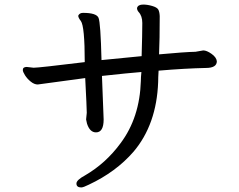

<svg xmlns="http://www.w3.org/2000/svg" viewBox="-20 -761 1040 834"><path d="M333 53.2Q312 53.2 312 36.1Q312 21 349.1 1Q439.9 -51.8 503.9 -139.2Q586.9 -250 591.8 -409.2Q591.8 -424.8 594.2 -448.2Q538.1 -443.8 422.9 -431.2L430.2 -242.2Q430.2 -186 397 -186Q370.1 -186 357.9 -224.1L354 -242.2L356.9 -271Q356.9 -292 350.1 -421.9L144 -394Q128.9 -394 113.5 -406.5Q98.1 -418.9 88.6 -434.1Q79.1 -449.2 79.1 -457Q79.1 -470.2 96.2 -470.2L126 -466.8Q148.9 -466.8 348.1 -491.2Q348.1 -647 331.1 -669.9Q319.8 -684.1 319.8 -692.9Q325.2 -705.1 340.8 -705.1Q398.9 -705.1 408 -683.6Q417 -662.1 420.9 -500L595.2 -517.1Q598.1 -613.8 598.1 -661.1Q598.1 -691.9 582 -709Q575.2 -716.8 575.2 -726.1Q579.1 -741.2 602.1 -741.2Q620.1 -741.2 641.1 -735.1Q662.1 -729 667.5 -719.5Q672.9 -710 673.8 -690.9Q673.8 -587.9 670.9 -524.9Q783.2 -535.2 829.1 -536.1L862.8 -542Q877.9 -542 898.9 -527.1Q919.9 -512.2 921.9 -495.1Q921.9 -465.8 874 -465.8Q784.2 -463.9 668.9 -454.1Q667 -423.8 667 -404.8Q660.2 -220.2 560.1 -102.1Q483.9 -14.2 366.2 41Q341.8 53.2 333 53.2Z"/></svg>

Font: LXGW WenKai Screen
Style: Regular
Weight: 400
Designer: LXGW / Fontworks Inc.
Foundry: LXGW / Fontworks Inc.
Version: Version 1.510;January 18,2025